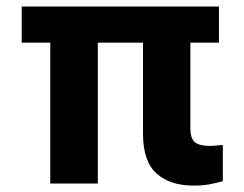

<svg xmlns="http://www.w3.org/2000/svg" viewBox="-20 -566 753 592"><path d="M655.1 -545.9V-434.4H46.9V-545.9ZM281.6 -545.9V0H135V-545.9ZM420.9 -545.9H567V-170.5Q567.1 -138.3 581.4 -127.2Q595.7 -116.2 624.6 -116.2Q637.1 -116.2 648 -117.2Q658.9 -118.2 667 -118.9V-7.4Q648.3 -1.9 625.9 2.3Q603.4 6.4 577.1 6.2Q505.2 6.4 463.2 -30.6Q421.2 -67.6 420.9 -152.9Z"/></svg>

Font: Inter Tight
Style: Regular
Weight: 400
Designer: Rasmus Andersson
Foundry: rsms
Version: Version 3.002